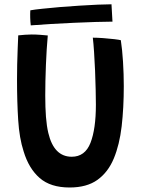

<svg xmlns="http://www.w3.org/2000/svg" viewBox="-20 -836 646 874"><path d="M297 17.5Q210 17.5 160.5 -25.8Q111 -69 87.5 -147Q68 -207 62.8 -289.5Q57.5 -372 57.5 -474Q57.5 -505 58.2 -542.2Q59 -579.5 60.5 -614.8Q62 -650 63 -675Q78 -676.5 93.8 -677.8Q109.5 -679 124 -679Q144 -679 163.2 -677.5Q182.5 -676 197.5 -674.5Q192 -614.5 189 -539.8Q186 -465 186 -400.5Q186 -346.5 189.2 -304.2Q192.5 -262 200 -230.5Q225.5 -122.5 306.5 -122.5Q367 -122.5 391.8 -185.5Q416.5 -248.5 416.5 -359.5Q416.5 -386.5 415.5 -427.5Q414.5 -468.5 412.8 -513.8Q411 -559 408.2 -599.2Q405.5 -639.5 402.5 -664.5Q422.5 -664.5 449.8 -662.5Q477 -660.5 500 -657.8Q523 -655 530 -653Q536.5 -611 540 -554.8Q543.5 -498.5 543.5 -444Q543.5 -345 533.8 -261Q524 -177 498 -114.5Q472 -52 423.5 -17.2Q375 17.5 297 17.5ZM492 -737.5Q461 -737.5 414.8 -736Q368.5 -734.5 315.8 -732.2Q263 -730 211.8 -726.8Q160.5 -723.5 120 -720.5Q118 -737.5 117.5 -755.2Q117 -773 118 -789Q137 -792.5 172.8 -796.2Q208.5 -800 252.5 -803.8Q296.5 -807.5 341.2 -810.2Q386 -813 424.8 -814.8Q463.5 -816.5 487.5 -816.5Z"/></svg>

Font: Grandstander Medium
Style: Regular
Weight: 500
Designer: Tyler Finck
Foundry: Etcetera Type Co
Version: Version 1.200; ttfautohint (v1.8.3)